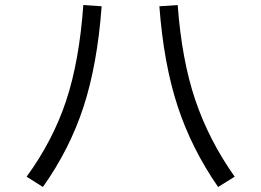

<svg xmlns="http://www.w3.org/2000/svg" viewBox="-20 -745 1040 765"><path d="M86 -41Q191 -185 243.5 -343.5Q296 -502 312 -725L385 -720Q368 -489 313 -320Q258 -151 151 0ZM688 -725Q704 -507 758 -347Q812 -187 915 -41L849 0Q743 -153 687.5 -322.5Q632 -492 615 -720Z"/></svg>

Font: PlemolJP35 Console
Style: Regular
Weight: 400
Version: v2.0.3; ttfautohint (v1.8.4.7-5d5b-dirty) -l 6 -r 45 -G 200 